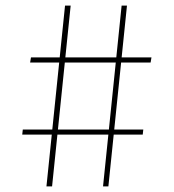

<svg xmlns="http://www.w3.org/2000/svg" viewBox="-20 -662 617 682"><path d="M412 -642H431L365 0H346ZM61 -202H489L487 -184H59ZM211 -642H231L165 0H145ZM90 -458H518L515 -440H87Z"/></svg>

Font: Murecho Thin Thin
Style: Regular
Weight: 250
Version: Version 1.010